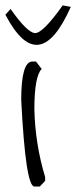

<svg xmlns="http://www.w3.org/2000/svg" viewBox="-52 -680 280 705"><path d="M80.1 -454.1 101.1 -426.8Q74.2 -399.9 74.2 -278.8Q77.1 -150.9 113.8 -29.8V-16.1L94.2 4.9H74.2Q42 4.9 25.9 -313Q25.9 -454.1 66.9 -454.1ZM-32.2 -626 -13.2 -647Q47.9 -560.1 76.4 -558.6Q105 -557.1 178.2 -660.2L208 -654.8Q90.8 -391.1 -32.2 -626Z"/></svg>

Font: Loved by the King
Style: Regular
Weight: 400
Designer: Kimberly Geswein
Foundry: Kimberly Geswein
Version: Version 1.002 2006